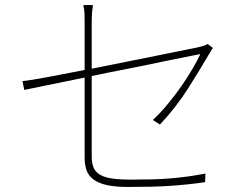

<svg xmlns="http://www.w3.org/2000/svg" viewBox="-20 -743 996 760"><path d="M69 -422Q100 -425 166.5 -437.5Q233 -450 315 -466V-657Q315 -676 314.5 -689.5Q314 -703 310 -723H348Q345 -703 344 -688.5Q343 -674 343 -657V-471Q412 -485 482.5 -499Q553 -513 612 -525Q671 -537 713.5 -545.5Q756 -554 769 -557Q791 -562 802 -569L823 -553Q818 -548 814.5 -540.5Q811 -533 807 -528Q772 -468 724.5 -393Q677 -318 613 -250L585 -268Q615 -296 644 -331Q673 -366 698 -402Q723 -438 742.5 -471.5Q762 -505 773 -529Q705 -515 633 -501Q591 -492 559.5 -485.5Q528 -479 492 -472Q456 -465 418 -457.5Q380 -450 343 -442V-125Q343 -98 350 -80.5Q357 -63 375 -52Q393 -41 423 -36.5Q453 -32 499 -32Q544 -32 582.5 -33Q621 -34 656 -37Q691 -40 724 -44.5Q757 -49 793 -56L792 -22Q758 -17 725 -13.5Q692 -10 656 -7.5Q620 -5 579.5 -4Q539 -3 488 -3Q436 -3 402.5 -10.5Q369 -18 349.5 -33Q330 -48 322.5 -69.5Q315 -91 315 -119V-436Q233 -419 168.5 -406Q104 -393 76 -387Z"/></svg>

Font: Kinto Sans Thin
Style: Regular
Weight: 100
Designer: Authors: Ryoko NISHIZUKA  (kana & ideographs); Paul D. Hunt (Latin, Greek & Cyrillic); Wenlong ZHANG  (bopomofo); Sandol
Foundry: Adobe Systems Incorporated, ookami Inc.
Version: Version 0.001